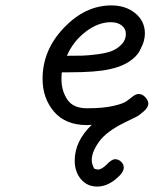

<svg xmlns="http://www.w3.org/2000/svg" viewBox="-20 -456 568 709"><path d="M137.2 -165Q137.2 -271 216.1 -353.5Q294.9 -436 391.1 -436Q444.3 -436 479.7 -407Q515.1 -377.9 515.1 -332Q515.1 -318.8 511 -304Q506.8 -289.1 495.4 -267.6Q483.9 -246.1 455.3 -227.5Q426.8 -209 383.8 -200.2Q335 -189 234.9 -189H209Q207 -187 207 -163.1Q207 -121.1 228.5 -88.6Q250 -56.2 300.8 -56.2H303.2Q360.4 -56.2 397.7 -64.7Q435.1 -73.2 447.5 -82.5Q460 -91.8 470.9 -100.3Q481.9 -108.9 492.2 -108.9Q506.3 -108.9 517.1 -96.4Q527.8 -84 527.8 -73.2Q527.8 -60.1 511 -44.9Q494.1 -29.8 481 -23.4Q467.8 -17.1 442.9 -4.9Q373 29.3 345.9 67.1Q318.8 105 318.8 134.8Q318.8 150.9 328.1 167Q335.9 169.9 341.8 169.9Q356 169.9 374.5 150.9Q393.1 131.8 405 131.8Q417 131.8 427 140.9Q437 149.9 437 163.1Q437 182.1 405 207.5Q373 232.9 338.9 232.9Q301.8 232.9 278.8 205.6Q255.9 178.2 255.9 137.2Q255.9 65.4 318.8 4.9Q315.9 4.9 310.5 5.4Q305.2 5.9 301.8 5.9Q221.7 5.9 179.4 -43.7Q137.2 -93.3 137.2 -165ZM227.1 -250Q261.2 -250 282.7 -250.5Q304.2 -251 338.6 -255.4Q373 -259.8 393.1 -267.8Q413.1 -275.9 429 -292Q444.8 -308.1 444.8 -331.1Q444.8 -350.1 429.4 -362.1Q414.1 -374 389.2 -374Q342.3 -374 296.1 -338.6Q250 -303.2 227.1 -250Z"/></svg>

Font: CMU Typewriter Text
Style: Italic
Weight: 500
Italic angle: -14.04°
Version: Version 0.7.0